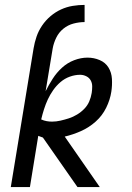

<svg xmlns="http://www.w3.org/2000/svg" viewBox="-20 -763 540 783"><path d="M117 -566Q121 -590 129 -613.5Q137 -637 151.5 -658.5Q166 -680 186 -697Q206 -714 229 -724.5Q252 -735 276.5 -739Q301 -743 325 -743V-673Q303 -673 280 -667Q257 -661 238.5 -646Q220 -631 209.5 -609.5Q199 -588 195 -566ZM24 0 117 -566H195L166 -391Q179 -417 195 -442Q211 -467 233 -487Q255 -507 282.5 -517.5Q310 -528 337 -528Q363 -528 386.5 -518Q410 -508 422.5 -487.5Q435 -467 436.5 -441Q438 -415 434 -389Q429 -356 413 -323.5Q397 -291 370 -267Q343 -243 310.5 -228.5Q278 -214 244 -206L387 0H296L155 -202Q150 -204 145.5 -205.5Q141 -207 136 -209L102 0ZM192 -267Q209 -267 226.5 -271Q244 -275 261 -280.5Q278 -286 294.5 -296Q311 -306 324 -319.5Q337 -333 344 -349.5Q351 -366 354 -384Q356 -397 356 -410.5Q356 -424 350 -435Q344 -446 332 -452Q320 -458 307 -458Q286 -458 265 -450.5Q244 -443 227 -428.5Q210 -414 197 -395.5Q184 -377 175 -357.5Q166 -338 159.5 -317.5Q153 -297 148 -276Q159 -271 170 -269Q181 -267 192 -267Z"/></svg>

Font: Iosevka Custom
Style: Italic
Weight: 400
Italic angle: -9°
Monospace: yes
Designer: Belleve Invis
Foundry: Belleve Invis
Version: Version 30.3.3; ttfautohint (v1.8.3)